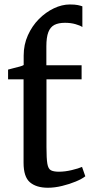

<svg xmlns="http://www.w3.org/2000/svg" viewBox="-20 -850 424 880"><path d="M199.5 10.5Q146.5 10.5 117.2 -14.5Q88 -39.5 88 -104V-486.5H17V-531Q26.5 -534 41.5 -537.5Q56.5 -541 70 -544.8Q83.5 -548.5 88.5 -552Q88.5 -563 88.5 -574Q88.5 -585 88.5 -595.5Q88.5 -645.5 107.8 -688.2Q127 -731 158.2 -762.5Q189.5 -794 226.8 -811.8Q264 -829.5 300 -829.5Q323 -829.5 336.2 -826.8Q349.5 -824 357.5 -821V-726Q348 -733 326.2 -739.2Q304.5 -745.5 278 -745.5Q248 -745.5 229.2 -735.8Q210.5 -726 201.5 -702.5Q192.5 -679 192.5 -637.5V-551H354V-486.5H193V-175.5Q193 -123.5 197 -99.8Q201 -76 213.5 -69.5Q226 -63 250 -63Q278 -63 309.2 -70.5Q340.5 -78 356 -85L371 -42Q356 -30 327.2 -18Q298.5 -6 264.5 2.2Q230.5 10.5 199.5 10.5Z"/></svg>

Font: Merriweather 28pt
Style: Regular
Weight: 400
Version: Version 2.100